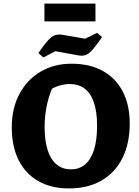

<svg xmlns="http://www.w3.org/2000/svg" viewBox="-20 -1043 780 1076"><path d="M366 13Q267 13 195 -28Q123 -69 84.5 -145.5Q46 -222 46 -329Q46 -437 89.5 -517.5Q133 -598 208.5 -642Q284 -686 381 -686Q483 -686 556 -645.5Q629 -605 668 -530Q707 -455 707 -351Q707 -239 666 -157Q625 -75 548.5 -31Q472 13 366 13ZM378 -94Q425 -94 457.5 -122Q490 -150 507 -204Q524 -258 524 -338Q524 -416 506.5 -468Q489 -520 455 -546Q421 -572 371 -572Q334 -572 297 -558Q260 -544 226 -512L292 -591Q230 -471 230 -332Q230 -255 247 -202Q264 -149 297 -121.5Q330 -94 378 -94ZM223 -721 195 -746Q227 -792 248 -815.5Q269 -839 287.5 -845.5Q306 -852 330 -848L457 -826L524 -859L552 -835Q520 -789 499 -765Q478 -741 459.5 -734.5Q441 -728 417 -733L290 -756ZM229 -923V-1023H515V-923Z"/></svg>

Font: Piazzolla Thin Black
Style: Regular
Weight: 900
Version: Version 2.005